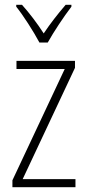

<svg xmlns="http://www.w3.org/2000/svg" viewBox="-20 -784 365 804"><path d="M145 -606H180C205 -651 247 -714 279 -756V-764H255C220 -723 191 -686 163 -644C137 -685 101 -732 72 -764H48V-756C77 -720 120 -653 145 -606ZM296 0V-34H75L294 -500V-529H49V-495H251L32 -29V0Z"/></svg>

Font: Noto Sans Ethiopic Condensed ExtraLight
Style: Regular
Weight: 200
Width: 3
Designer: Monotype Design Team
Foundry: Monotype Imaging Inc.
Version: Version 2.102